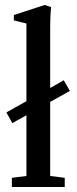

<svg xmlns="http://www.w3.org/2000/svg" viewBox="-20 -746 306 766"><path d="M27.3 0V-36.6L85.4 -43.9V-286.1L29.3 -254.9L5.4 -297.4L85.4 -342.3V-652.3L35.2 -664.6V-686L158.2 -726.1L183.6 -717.8Q180.2 -678.7 180.2 -640.6V-395L234.4 -425.8L258.8 -383.3L180.2 -339.4V-43.9L238.3 -36.6V0Z"/></svg>

Font: Elstob 8pt Medium
Style: Regular
Weight: 500
Designer: Peter S. Baker
Version: Version 1.015